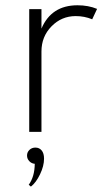

<svg xmlns="http://www.w3.org/2000/svg" viewBox="-20 -500 388 728"><path d="M90.8 -465.3H137.2V-391.6Q174.8 -480 273.9 -480Q314.9 -480 348.1 -466.3L329.6 -426.8Q300.3 -439 267.1 -439Q213.4 -439 175.3 -400.1Q137.2 -361.3 137.2 -304.7V0H90.8ZM111.8 121.1Q99.6 120.1 91.1 111.1Q82.5 102.1 82.5 89.8Q82.5 77.1 91.6 68.4Q100.6 59.6 114.3 59.6Q128.9 59.6 137.9 70.3Q147 81.1 147 101.6Q147 129.4 131.8 160.9Q116.7 192.4 97.2 207.5L88.9 200.7Q111.3 169.9 111.8 121.1Z"/></svg>

Font: Spartan MB Light
Style: Regular
Weight: 300
Designer: Matt Bailey, Mirko Velimirovic
Foundry: Matt Bailey
Version: Version 1.005